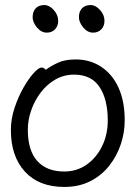

<svg xmlns="http://www.w3.org/2000/svg" viewBox="-20 -721 540 759"><path d="M348 -592Q326 -592 309 -612.5Q292 -633 292 -653Q292 -675 304 -688Q316 -701 338 -701Q358 -701 375.5 -681.5Q393 -662 393 -639Q393 -618 380.5 -605Q368 -592 348 -592ZM165 -592Q143 -592 126 -612.5Q109 -633 109 -653Q109 -675 121 -688Q133 -701 155 -701Q175 -701 192.5 -681.5Q210 -662 210 -639Q210 -618 197.5 -605Q185 -592 165 -592ZM161 -445Q181 -460 209 -473Q237 -486 279 -486Q336 -486 380 -457Q424 -428 448.5 -374.5Q473 -321 473 -245Q473 -197 457.5 -150.5Q442 -104 411.5 -65.5Q381 -27 336.5 -4.5Q292 18 234 18Q134 18 78.5 -42.5Q23 -103 23 -207Q23 -251 37.5 -294.5Q52 -338 72.5 -374Q93 -410 113 -432Q133 -454 144 -454Q154 -454 161 -445ZM234 -43Q283 -43 321.5 -69.5Q360 -96 383 -142Q406 -188 406 -245Q406 -328 373.5 -377Q341 -426 273 -426Q233 -426 199.5 -407Q166 -388 141.5 -356Q117 -324 103.5 -285.5Q90 -247 90 -208Q90 -126 127.5 -84.5Q165 -43 234 -43Z"/></svg>

Font: Moon Stars Kai T HW
Style: Regular
Weight: 400
Designer: GuiWonder
Version: Version 1.101